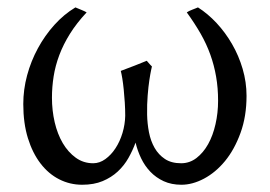

<svg xmlns="http://www.w3.org/2000/svg" viewBox="-20 -492 741 527"><path d="M656.7 -229Q656.7 -172.4 640.1 -127Q623.5 -81.5 597.7 -50Q571.8 -18.6 540 -1.7Q508.3 15.1 478 15.1Q450.7 15.1 429.4 5.4Q408.2 -4.4 392.8 -20.5Q377.4 -36.6 367.4 -57.4Q357.4 -78.1 352.1 -100.6Q344.2 -79.1 332.5 -58.3Q320.8 -37.6 303.2 -21.2Q285.6 -4.9 261.7 5.1Q237.8 15.1 205.6 15.1Q171.9 15.1 142.6 0.2Q113.3 -14.6 91.3 -43.2Q69.3 -71.8 56.6 -112.8Q43.9 -153.8 43.9 -206.5Q43.9 -246.1 54.4 -285.2Q64.9 -324.2 84 -359.4Q103 -394.5 129.2 -423.6Q155.3 -452.6 187 -471.7Q189 -470.7 193.4 -469Q197.8 -467.3 202.4 -465.3Q207 -463.4 211.4 -461.4Q215.8 -459.5 217.8 -458Q190.4 -428.7 172.1 -399.4Q153.8 -370.1 142.8 -340.8Q131.8 -311.5 127.2 -282.2Q122.6 -252.9 122.6 -223.6Q122.6 -189 130.1 -156.5Q137.7 -124 152.3 -99.1Q167 -74.2 188 -59.1Q209 -43.9 235.8 -43.9Q253.4 -43.9 269.3 -55.4Q285.2 -66.9 297.1 -85.2Q309.1 -103.5 316.2 -127Q323.2 -150.4 323.7 -174.3Q323.7 -192.4 322.5 -210.9Q321.3 -229.5 319.6 -246.3Q317.9 -263.2 315.7 -276.6Q313.5 -290 311.5 -297.4Q332.5 -305.2 349.9 -312Q367.2 -318.8 382.8 -325.2Q386.7 -320.3 391.8 -314.9Q397 -309.6 397 -309.6Q397 -309.6 394.8 -299.6Q392.6 -289.6 389.9 -271.7Q387.2 -253.9 385.3 -229.7Q383.3 -205.6 383.8 -177.2Q384.3 -152.8 388.9 -128.9Q393.6 -105 404.3 -86.2Q415 -67.4 432.6 -55.7Q450.2 -43.9 477.1 -43.9Q500.5 -43.9 519.3 -58.3Q538.1 -72.8 551.3 -96.4Q564.5 -120.1 571.5 -151.1Q578.6 -182.1 578.6 -215.3Q578.6 -250.5 573.2 -281.5Q567.9 -312.5 557.4 -341.8Q546.9 -371.1 530.8 -399.4Q514.6 -427.7 492.7 -458Q494.6 -459.5 499 -461.7Q503.4 -463.9 508.1 -465.6Q512.7 -467.3 516.8 -469Q521 -470.7 523.4 -471.7Q550.3 -454.6 574.5 -428.7Q598.6 -402.8 616.9 -371.1Q635.3 -339.4 646 -303Q656.7 -266.6 656.7 -229Z"/></svg>

Font: Gentium
Style: Regular
Weight: 400
Designer: J. Victor Gaultney
Version: Version 1.03; 2011; OFL 1.1 release